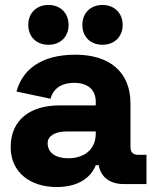

<svg xmlns="http://www.w3.org/2000/svg" viewBox="-20 -742 628 774"><path d="M366 -76H378C386.5 -27 424 0 479 0H570.5V-118H536C517 -118 506 -128 506 -149V-324.5C506 -453.5 420 -521.5 284 -521.5C141 -521.5 69.5 -457.5 46.5 -373L183.5 -344C194 -382.5 224.5 -408 279.5 -408C336 -408 366 -378.5 366 -332V-317H218C107.5 -317 23 -263 23 -149C23 -45.5 104 12 208.5 12C302.5 12 349 -32 366 -76ZM254.5 -104C203.5 -104 172 -127 172 -165C172 -194.5 203.5 -212 247.5 -212H366V-203C366 -141 321.5 -104 254.5 -104ZM175.5 -561.5C222.5 -561.5 256.5 -593 256.5 -641.5C256.5 -690 222.5 -722 175.5 -722C127.5 -722 94 -690 94 -641.5C94 -593 127.5 -561.5 175.5 -561.5ZM393 -561.5C440 -561.5 474.5 -593 474.5 -641.5C474.5 -690 440 -722 393 -722C345.5 -722 312 -690 312 -641.5C312 -593 345.5 -561.5 393 -561.5Z"/></svg>

Font: MCL Standard Bold
Style: Regular
Weight: 700
Designer: Květoslav Bartoš
Foundry: Florian Karsten
Version: Version 1.001;Glyphs 3.2.3 (3260)